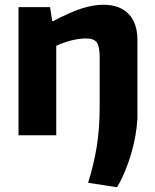

<svg xmlns="http://www.w3.org/2000/svg" viewBox="-20 -570 653 809"><path d="M351 200Q374 129 387 51.5Q400 -26 400 -120V-327Q400 -374 388 -391Q376 -408 343 -408Q316 -408 284 -400.5Q252 -393 217 -377V0H58V-540H191L200 -481H204Q274 -518 323 -534Q372 -550 417 -550Q484 -550 521.5 -511.5Q559 -473 559 -402V-70Q557 -34 550 5Q543 44 531.5 82Q520 120 505 155.5Q490 191 473 219Z"/></svg>

Font: Encode Sans Narrow
Style: Bold
Weight: 700
Designer: Pablo Impallari, Andres Torresi
Foundry: Pablo Impallari, Andres Torresi
Version: Version 1.000; ttfautohint (v1.00) -l 8 -r 50 -G 200 -x 14 -